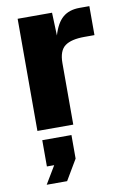

<svg xmlns="http://www.w3.org/2000/svg" viewBox="-89 -593 619 907"><g transform="rotate(-10 220.5 -140.0)"><path d="M61 0V-538H226L230 -428Q247 -486 277.5 -512Q308 -538 358 -538H405V-399H357Q293 -399 263 -376.5Q233 -354 233 -295V0ZM60 258 111 173H76V47H216V160L158 258Z"/></g></svg>

Font: Geist ExtBd
Style: Regular
Weight: 400
Designer: Basement.studio, Andrés Briganti, Mateo Zaragoza
Foundry: Basement.studio, Vercel, Andrés Briganti, Guido Ferreyra, Mateo Zaragoza
Version: Version 1.401